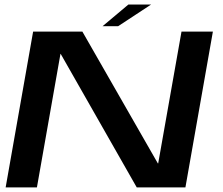

<svg xmlns="http://www.w3.org/2000/svg" viewBox="-20 -812 966 832"><path d="M4.5 0H140L242 -578.5H243L572.5 0H783.5L902.5 -675H766.5L665.5 -104H664L337 -675H123.5ZM424.5 -698.5H492L635 -792.5H536.5Z"/></svg>

Font: Anybody Expanded Medium
Style: Italic
Weight: 500
Width: 7
Italic angle: -10°
Version: Version 1.113;gftools[0.9.25]